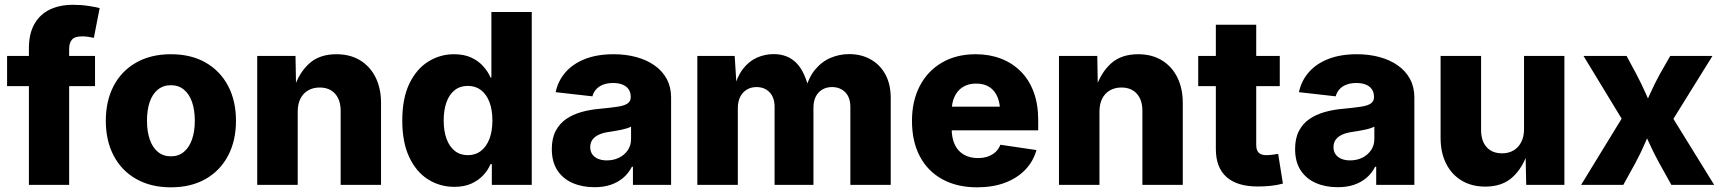

<svg xmlns="http://www.w3.org/2000/svg" viewBox="-20 -778 7248 808"><path d="M379.9 -542.5V-415.5H9.8V-542.5ZM101.6 0V-574.7Q101.6 -636.2 124.8 -677Q147.9 -717.8 189.7 -737.8Q231.4 -757.8 287.1 -757.8Q322.3 -757.8 353.5 -752.9Q384.8 -748 399.4 -744.1L375 -618.7Q365.2 -621.1 351.8 -623Q338.4 -625 325.7 -625Q294.9 -625 283 -611.3Q271 -597.7 271 -572.8V0Z M699.2 10.3Q614.7 10.3 553 -24.9Q491.2 -60.1 458.3 -123Q425.3 -186 425.3 -269.5Q425.3 -353.5 458.3 -416.5Q491.2 -479.5 553 -514.6Q614.7 -549.8 699.2 -549.8Q784.2 -549.8 845.5 -514.6Q906.7 -479.5 939.9 -416.5Q973.1 -353.5 973.1 -269.5Q973.1 -186 939.9 -123Q906.7 -60.1 845.5 -24.9Q784.2 10.3 699.2 10.3ZM699.2 -120.1Q731.4 -120.1 753.9 -138.9Q776.4 -157.7 788.1 -191.4Q799.8 -225.1 799.8 -270Q799.8 -315.4 788.1 -348.9Q776.4 -382.3 753.9 -400.9Q731.4 -419.4 699.2 -419.4Q667 -419.4 644.3 -400.9Q621.6 -382.3 610.1 -349.1Q598.6 -315.9 598.6 -270Q598.6 -225.1 610.1 -191.4Q621.6 -157.7 644.3 -138.9Q667 -120.1 699.2 -120.1Z M1232.9 -308.1V0H1062.5V-542.5H1223.6L1226.1 -404.8H1216.8Q1237.3 -470.2 1280.5 -510Q1323.7 -549.8 1396 -549.8Q1453.1 -549.8 1495.1 -524.4Q1537.1 -499 1560.3 -452.9Q1583.5 -406.7 1583.5 -344.7V0H1413.6V-311.5Q1413.6 -357.4 1390.1 -383.5Q1366.7 -409.7 1325.2 -409.7Q1297.9 -409.7 1276.9 -397.7Q1255.9 -385.7 1244.4 -363Q1232.9 -340.3 1232.9 -308.1Z M1892.1 8.3Q1830.6 8.3 1780.8 -23.4Q1731 -55.2 1701.9 -117.4Q1672.9 -179.7 1672.9 -270.5Q1672.9 -364.7 1703.1 -426.8Q1733.4 -488.8 1783 -519.3Q1832.5 -549.8 1890.6 -549.8Q1933.1 -549.8 1963.4 -535.6Q1993.7 -521.5 2013.7 -499Q2033.7 -476.6 2044.4 -451.7H2047.9V-727.5H2217.8V0H2049.8V-87.4H2044.4Q2033.7 -62 2013.4 -40.3Q1993.2 -18.6 1963.1 -5.1Q1933.1 8.3 1892.1 8.3ZM1948.7 -125Q1981 -125 2004.2 -143.1Q2027.3 -161.1 2039.8 -193.8Q2052.2 -226.6 2052.2 -271Q2052.2 -315.9 2039.8 -348.4Q2027.3 -380.9 2004.4 -398.7Q1981.4 -416.5 1948.7 -416.5Q1916 -416.5 1893.3 -398.4Q1870.6 -380.4 1858.9 -347.7Q1847.2 -314.9 1847.2 -271Q1847.2 -227.1 1859.1 -194.1Q1871.1 -161.1 1893.8 -143.1Q1916.5 -125 1948.7 -125Z M2481.9 9.8Q2429.7 9.8 2389.2 -8.1Q2348.6 -25.9 2325.4 -61.5Q2302.2 -97.2 2302.2 -150.9Q2302.2 -195.8 2318.4 -226.8Q2334.5 -257.8 2362.5 -277.1Q2390.6 -296.4 2427.2 -306.6Q2463.9 -316.9 2505.4 -320.3Q2551.8 -324.7 2580.1 -329.1Q2608.4 -333.5 2621.3 -342.8Q2634.3 -352.1 2634.3 -368.7V-370.6Q2634.3 -389.2 2625.5 -402.1Q2616.7 -415 2600.1 -421.9Q2583.5 -428.7 2560.1 -428.7Q2536.6 -428.7 2518.6 -421.9Q2500.5 -415 2489 -402.3Q2477.5 -389.6 2473.1 -372.6L2318.4 -390.1Q2328.6 -438 2359.9 -473.9Q2391.1 -509.8 2442.1 -529.8Q2493.2 -549.8 2562.5 -549.8Q2613.8 -549.8 2657.7 -537.8Q2701.7 -525.9 2734.6 -502.7Q2767.6 -479.5 2785.9 -445.6Q2804.2 -411.6 2804.2 -368.2V0H2643.6V-76.2H2639.2Q2624.5 -47.9 2602.1 -29.1Q2579.6 -10.3 2549.8 -0.2Q2520 9.8 2481.9 9.8ZM2533.7 -103Q2562.5 -103 2585.4 -114.5Q2608.4 -126 2622.1 -146.2Q2635.7 -166.5 2635.7 -193.4V-245.1Q2628.4 -241.2 2617.7 -237.8Q2606.9 -234.4 2594 -231.7Q2581.1 -229 2567.6 -226.8Q2554.2 -224.6 2542 -222.7Q2517.1 -219.2 2499.5 -210.9Q2481.9 -202.6 2472.9 -189.7Q2463.9 -176.8 2463.9 -158.7Q2463.9 -140.6 2472.9 -128.2Q2481.9 -115.7 2497.6 -109.4Q2513.2 -103 2533.7 -103Z M2914.6 0V-542.5H3071.8L3080.6 -403.3H3068.8Q3081.5 -455.6 3106.7 -488Q3131.8 -520.5 3165.5 -535.4Q3199.2 -550.3 3235.8 -550.3Q3294.4 -550.3 3331.3 -513.2Q3368.2 -476.1 3386.7 -392.6H3368.2Q3380.4 -448.2 3408.7 -483.2Q3437 -518.1 3474.6 -534.2Q3512.2 -550.3 3553.7 -550.3Q3604.5 -550.3 3644 -528.1Q3683.6 -505.9 3706.1 -464.6Q3728.5 -423.3 3728.5 -365.2V0H3558.6V-327.1Q3558.6 -368.2 3536.9 -389.9Q3515.1 -411.6 3481.4 -411.6Q3457.5 -411.6 3439.7 -400.6Q3421.9 -389.6 3412.6 -370.6Q3403.3 -351.6 3403.3 -324.7V0H3239.7V-329.1Q3239.7 -367.2 3218.8 -389.4Q3197.8 -411.6 3163.6 -411.6Q3140.6 -411.6 3122.8 -400.9Q3105 -390.1 3095 -370.4Q3085 -350.6 3085 -321.8V0Z M4091.8 10.3Q4007.3 10.3 3945.6 -23.7Q3883.8 -57.6 3850.8 -120.4Q3817.9 -183.1 3817.9 -269.5Q3817.9 -353 3850.8 -416.3Q3883.8 -479.5 3944.1 -514.6Q4004.4 -549.8 4085.9 -549.8Q4143.6 -549.8 4191.7 -531.5Q4239.7 -513.2 4275.1 -478Q4310.5 -442.9 4329.8 -391.4Q4349.1 -339.8 4349.1 -272.9V-229.5H3877.4V-329.1H4268.1L4189 -305.7Q4189 -343.3 4177.5 -370.4Q4166 -397.5 4143.6 -411.9Q4121.1 -426.3 4087.9 -426.3Q4054.7 -426.3 4031.7 -411.6Q4008.8 -397 3996.8 -370.8Q3984.9 -344.7 3984.9 -309.1V-237.3Q3984.9 -196.3 3998.5 -168.5Q4012.2 -140.6 4037.1 -126.7Q4062 -112.8 4095.2 -112.8Q4118.7 -112.8 4137.5 -119.4Q4156.2 -126 4169.7 -138.4Q4183.1 -150.9 4189.9 -168.9L4341.8 -146.5Q4328.6 -99.1 4294.7 -63.7Q4260.7 -28.3 4209.5 -9Q4158.2 10.3 4091.8 10.3Z M4606.9 -308.1V0H4436.5V-542.5H4597.7L4600.1 -404.8H4590.8Q4611.3 -470.2 4654.5 -510Q4697.8 -549.8 4770 -549.8Q4827.1 -549.8 4869.1 -524.4Q4911.1 -499 4934.3 -452.9Q4957.5 -406.7 4957.5 -344.7V0H4787.6V-311.5Q4787.6 -357.4 4764.2 -383.5Q4740.7 -409.7 4699.2 -409.7Q4671.9 -409.7 4650.9 -397.7Q4629.9 -385.7 4618.4 -363Q4606.9 -340.3 4606.9 -308.1Z M5365.7 -542.5V-415.5H5022.5V-542.5ZM5096.7 -673.8H5266.6V-168Q5266.6 -146 5276.9 -135.5Q5287.1 -125 5310.5 -125Q5319.8 -125 5335.9 -127Q5352.1 -128.9 5358.9 -130.4L5378.9 -5.4Q5351.6 2 5324.7 4.4Q5297.9 6.8 5273.4 6.8Q5186 6.8 5141.4 -33.2Q5096.7 -73.2 5096.7 -150.9Z M5609.9 9.8Q5557.6 9.8 5517.1 -8.1Q5476.6 -25.9 5453.4 -61.5Q5430.2 -97.2 5430.2 -150.9Q5430.2 -195.8 5446.3 -226.8Q5462.4 -257.8 5490.5 -277.1Q5518.6 -296.4 5555.2 -306.6Q5591.8 -316.9 5633.3 -320.3Q5679.7 -324.7 5708 -329.1Q5736.3 -333.5 5749.3 -342.8Q5762.2 -352.1 5762.2 -368.7V-370.6Q5762.2 -389.2 5753.4 -402.1Q5744.6 -415 5728 -421.9Q5711.4 -428.7 5688 -428.7Q5664.6 -428.7 5646.5 -421.9Q5628.4 -415 5616.9 -402.3Q5605.5 -389.6 5601.1 -372.6L5446.3 -390.1Q5456.5 -438 5487.8 -473.9Q5519 -509.8 5570.1 -529.8Q5621.1 -549.8 5690.4 -549.8Q5741.7 -549.8 5785.6 -537.8Q5829.6 -525.9 5862.5 -502.7Q5895.5 -479.5 5913.8 -445.6Q5932.1 -411.6 5932.1 -368.2V0H5771.5V-76.2H5767.1Q5752.4 -47.9 5730 -29.1Q5707.5 -10.3 5677.7 -0.2Q5647.9 9.8 5609.9 9.8ZM5661.6 -103Q5690.4 -103 5713.4 -114.5Q5736.3 -126 5750 -146.2Q5763.7 -166.5 5763.7 -193.4V-245.1Q5756.3 -241.2 5745.6 -237.8Q5734.9 -234.4 5721.9 -231.7Q5709 -229 5695.6 -226.8Q5682.1 -224.6 5669.9 -222.7Q5645 -219.2 5627.4 -210.9Q5609.9 -202.6 5600.8 -189.7Q5591.8 -176.8 5591.8 -158.7Q5591.8 -140.6 5600.8 -128.2Q5609.9 -115.7 5625.5 -109.4Q5641.1 -103 5661.6 -103Z M6230.5 7.3Q6173.3 7.3 6131.1 -18.1Q6088.9 -43.5 6065.7 -89.6Q6042.5 -135.7 6042.5 -197.8V-542.5H6212.9V-231Q6212.9 -185.1 6236.1 -158.9Q6259.3 -132.8 6301.3 -132.8Q6329.1 -132.8 6349.6 -145Q6370.1 -157.2 6381.8 -179.9Q6393.6 -202.6 6393.6 -234.4V-542.5H6563.5V0H6402.8L6399.9 -137.7H6409.2Q6388.7 -72.3 6345.5 -32.5Q6302.2 7.3 6230.5 7.3Z M6633.8 0 6842.8 -341.3 6842.3 -216.3 6644 -542.5H6825.2L6866.2 -466.3Q6888.2 -424.8 6906.7 -382.6Q6925.3 -340.3 6943.8 -300.3H6885.3Q6904.8 -339.8 6923.6 -382.3Q6942.4 -424.8 6965.3 -466.3L7008.8 -542.5H7186.5L6983.4 -215.3L6983.9 -339.8L7193.8 0H7013.7L6962.9 -91.3Q6939.9 -132.8 6920.7 -175.5Q6901.4 -218.3 6881.8 -257.8H6939.5Q6920.9 -218.3 6902.6 -175.5Q6884.3 -132.8 6861.8 -91.3L6811.5 0Z"/></svg>

Font: Inter 16pt ExtraBold
Style: Regular
Weight: 800
Version: Version 4.001;git-66647c0bb